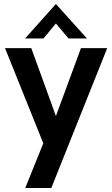

<svg xmlns="http://www.w3.org/2000/svg" viewBox="-20 -728 560 958"><path d="M105 -536H197L259 -611L322 -536H414L259 -708ZM106 210H236L515 -488H384L259 -149L136 -488H5L196 -13Z"/></svg>

Font: FREAK Grotesk
Style: Bold
Weight: 700
Designer: La Scuola Open Source
Foundry: La Scuola Open Source
Version: Version 1.000;PS 1.0;hotconv 1.0.72;makeotf.lib2.5.5900